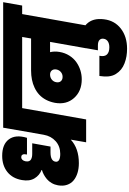

<svg xmlns="http://www.w3.org/2000/svg" viewBox="260 -1048 1154 1713"><g transform="rotate(-90 836.5 -192.0)"><path d="M236.8 -64.9Q189.5 -64.9 150.1 -76.9Q110.8 -88.9 83.3 -111.6Q55.7 -134.3 43.5 -170.2Q31.2 -206.1 39.1 -251Q44.4 -281.7 59.3 -307.4Q74.2 -333 94.2 -349.9Q114.3 -366.7 134.3 -377.4Q154.3 -388.2 174.8 -394L175.8 -397.9Q128.4 -415.5 101.3 -460.4Q74.2 -505.4 85.9 -571.8Q100.1 -656.7 158.2 -702.9Q216.3 -749 301.8 -749Q405.3 -749 449.5 -689.2Q493.7 -629.4 462.9 -527.8H314Q315.9 -539.1 316.7 -550.5Q317.4 -562 310.5 -570.6Q303.7 -579.1 290 -579.1Q276.9 -579.1 267.3 -569.3Q257.8 -559.6 253.9 -543Q250 -523.9 254.4 -511Q258.8 -498 270 -491.9Q281.2 -485.8 293.5 -483.4Q305.7 -481 321.8 -481H414.1L384.8 -317.9H333Q257.3 -317.9 250 -273.9Q246.6 -252.9 264.4 -241.9Q282.2 -231 319.8 -231Q386.7 -231 432.6 -271.7Q478.5 -312.5 490.2 -378.9L523.9 -570.8L553.2 -740.2H829.1L799.8 -570.8H728L627 0H422.9L446.8 -137.2Q368.7 -64.9 236.8 -64.9Z M1006.8 -210Q1031.7 -210 1050 -225.6Q1068.4 -241.2 1072.8 -266.1Q1076.7 -290.5 1064 -306.2Q1051.3 -321.8 1026.9 -321.8Q1001 -321.8 981.7 -305.9Q962.4 -290 959 -266.1Q954.6 -241.2 968 -225.6Q981.4 -210 1006.8 -210ZM776.9 -570.8 807.1 -740.2H1672.9L1643.1 -570.8H1566.9L1465.8 0H1261.7L1318.8 -321.8H1227.1Q1236.8 -282.2 1229 -236.8Q1220.7 -188.5 1196.5 -150.1Q1172.4 -111.8 1138.7 -87.9Q1105 -64 1065.7 -51.5Q1026.4 -39.1 984.9 -39.1Q879.9 -39.1 818.6 -107.2Q757.3 -175.3 774.9 -277.8Q783.2 -322.3 802.2 -358.2Q821.3 -394 848.1 -418.7Q875 -443.4 909.4 -459.7Q943.8 -476.1 982.2 -483.6Q1020.5 -491.2 1063 -491.2H1349.1L1362.8 -570.8Z M1257.8 365.2Q1223.1 365.2 1190.9 359.9Q1158.7 354.5 1127.4 342.5Q1096.2 330.6 1072.8 311.5Q1049.3 292.5 1032.2 264.9Q1015.1 237.3 1011.2 200.9Q1007.3 164.6 1014.6 118.2H1194.8Q1185.5 164.6 1206.3 185.8Q1227.1 207 1270.5 207Q1303.2 207 1323 193.8Q1342.8 180.7 1346.7 157.2Q1350.6 133.3 1335.7 119.1Q1320.8 105 1286.6 105H1243.7L1271.5 -51.8H1314.5Q1422.9 -51.8 1478 3.9Q1533.2 59.6 1520.5 159.2Q1509.3 253.9 1437.5 309.6Q1365.7 365.2 1257.8 365.2Z"/></g></svg>

Font: SVN-Poppins Black
Style: Italic
Weight: 900
Italic angle: -10°
Designer: Ninad Kale (Devanagari), Jonny Pinhorn (Latin)
Foundry: Indian Type Foundry
Version: Version 3.002 2017